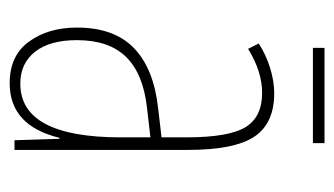

<svg xmlns="http://www.w3.org/2000/svg" viewBox="-167 -514 691 397"><g transform="rotate(90 178.5 -315.5)"><path d="M290 -358V0H270L267 -93H265Q240 10 152 10Q95 10 66 -30Q37 -70 37 -129Q37 -206 79.5 -247Q122 -288 204 -297L264 -304V-355Q264 -443 243 -477.5Q222 -512 172 -512Q128 -512 81 -483L70 -505Q93 -520 120.5 -528.5Q148 -537 173 -537Q235 -537 262.5 -496Q290 -455 290 -358ZM203 -274Q132 -266 97.5 -230.5Q63 -195 63 -129Q63 -73 87 -42.5Q111 -12 153 -12Q264 -12 264 -220V-281ZM276 -617H79V-641H276Z"/></g></svg>

Font: Noto Sans Display Thin Cond
Style: Regular
Weight: 250
Width: 3
Designer: Monotype Design team
Foundry: Monotype Imaging Inc.
Version: Version 1.000